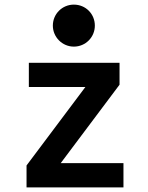

<svg xmlns="http://www.w3.org/2000/svg" viewBox="-20 -812 640 832"><path d="M95 0H515V-105H243L498 -445V-540H105V-435H350L95 -95ZM209 -701C209 -651 250 -610 300 -610C351 -610 391 -651 391 -701C391 -752 351 -792 300 -792C250 -792 209 -752 209 -701Z"/></svg>

Font: CommitMono
Style: Bold
Weight: 700
Monospace: yes
Designer: Eigil Nikolajsen
Foundry: Eigil Nikolajsen
Version: Version 1.143